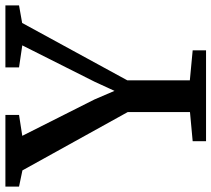

<svg xmlns="http://www.w3.org/2000/svg" viewBox="-70 -727 783 711"><g transform="rotate(-90 321.5 -371.5)"><path d="M262 -59.5V-290L46 -680L-14 -692.5V-743H251.5V-692.5L174 -680.5L308.5 -413.5L340.5 -339L374.5 -413L509 -680.5L427.5 -692.5V-743H657V-692.5L592 -681L379.5 -291.5V-60L490.5 -49.5V0H154V-49.5Z"/></g></svg>

Font: Merriweather 24pt Medium
Style: Regular
Weight: 500
Designer: Eben Sorkin
Foundry: Eben Sorkin
Version: Version 2.100